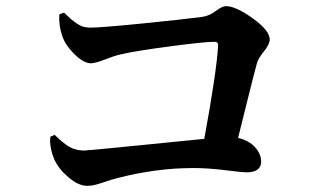

<svg xmlns="http://www.w3.org/2000/svg" viewBox="-20 -672 1040 625"><path d="M173 -625 188 -631Q191 -629 199 -621Q207 -613 209.5 -611Q212 -609 219 -603.5Q226 -598 229 -596Q232 -594 238.5 -590.5Q245 -587 249.5 -585.5Q254 -584 260.5 -583Q267 -582 273 -582Q308 -582 443 -595.5Q578 -609 638 -617Q661 -620 682 -636Q703 -652 716 -652Q747 -652 802.5 -612.5Q858 -573 858 -543Q858 -528 839 -504.5Q820 -481 816 -465Q808 -436 787 -351.5Q766 -267 755 -223Q790 -215 810 -193Q830 -171 830 -146Q830 -111 782 -111Q770 -111 713 -118Q656 -125 609 -125Q488 -125 361 -92Q345 -88 324.5 -81Q304 -74 290.5 -70.5Q277 -67 264 -67Q235 -67 202 -95.5Q169 -124 156 -155Q140 -195 144 -227L158 -233Q184 -207 205 -194.5Q226 -182 254 -182Q268 -182 645 -220Q685 -438 690 -523Q691 -536 679 -536Q646 -536 532.5 -521Q419 -506 373 -495Q354 -491 322 -478.5Q290 -466 276 -466Q252 -466 221.5 -496.5Q191 -527 182 -557Q171 -589 173 -625Z"/></svg>

Font: Swei Spring CJKtc
Style: Bold
Weight: 700
Version: Version 1.021